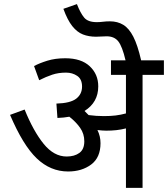

<svg xmlns="http://www.w3.org/2000/svg" viewBox="-20 -916 819 936"><path d="M470 -218Q470 -148 424.5 -114Q379 -80 312 -80Q226 -80 159 -144Q92 -208 29 -356L100 -382Q143 -276 193 -214.5Q243 -153 305 -153Q343 -153 367 -170.5Q391 -188 391 -227Q391 -264 370.5 -293Q350 -322 318 -347Q291 -342 260 -341L255 -411Q323 -413 351.5 -435Q380 -457 380 -494Q380 -530 356.5 -546Q333 -562 302 -562Q265 -562 235 -552Q205 -542 171 -525L146 -594Q172 -608 210.5 -620Q249 -632 298 -632Q376 -632 417.5 -593Q459 -554 459 -495Q459 -417 392 -375Q403 -365 412 -355Q450 -350 486 -350Q518 -350 543 -353Q568 -356 594 -363V-551H521V-622H592Q576 -690 556.5 -714.5Q537 -739 500 -739Q487 -739 474 -738Q461 -737 448 -737Q413 -737 384.5 -748Q356 -759 332.5 -788.5Q309 -818 289 -873L355 -896Q372 -852 390.5 -830Q409 -808 452 -808Q466 -808 482 -810Q498 -812 516 -812Q553 -812 581 -795Q609 -778 630 -737Q651 -696 668 -622H779V-551H675V0H594V-290Q570 -284 547 -281.5Q524 -279 498 -279Q481 -279 455 -282Q470 -252 470 -218Z"/></svg>

Font: Noto Sans
Style: Regular
Weight: 400
Designer: Monotype Design Team
Foundry: Monotype Imaging Inc.
Version: Version 2.007